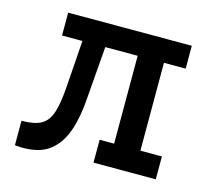

<svg xmlns="http://www.w3.org/2000/svg" viewBox="-91 -696 890 819"><g transform="rotate(15 354.0 -286.5)"><path d="M80 17Q73 17 67 17Q61 17 40 15V-93Q97 -93 127 -110Q157 -127 170.5 -169.5Q184 -212 189 -290L203 -489H113V-590H659V-489H563V-101H658V0H383V-101H447V-489H304L286 -263Q281 -180 260.5 -117.5Q240 -55 197.5 -19.5Q155 16 80 17Z"/></g></svg>

Font: Podkova
Style: Bold
Weight: 700
Designer: Ilya Yudin
Foundry: Cyreal (www.cyreal.org)
Version: Version 2.102; ttfautohint (v1.8.1.43-b0c9)